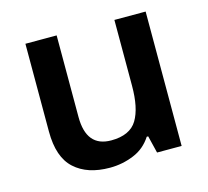

<svg xmlns="http://www.w3.org/2000/svg" viewBox="-85 -640 812 748"><g transform="rotate(-15 321.0 -266.0)"><path d="M436 -542V-276.9C436 -216.8 426.8 -171.4 407.7 -139.6C388.7 -107.9 353.5 -91.8 303.2 -91.8C236.3 -91.8 203.1 -132.3 203.1 -212.9V-542H77.1V-188C77.1 -118.7 94.2 -68.4 128.9 -37.1C163.1 -5.9 210.4 9.8 271 9.8C304.7 9.8 336.9 3.4 367.7 -9.3C397.9 -21.5 421.9 -42 439.9 -69.8H445.8L462.9 0H562V-542Z"/></g></svg>

Font: Noto Reveo Sans
Style: Regular
Weight: 600
Designer: Monotype Design Team
Foundry: Monotype Imaging Inc.
Version: Version 2.007